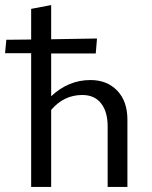

<svg xmlns="http://www.w3.org/2000/svg" viewBox="-42 -738 600 758"><path d="M315 -422Q381 -422 421 -380Q461 -338 461 -266V0H383V-239Q383 -297 357 -330Q331 -363 283 -363Q210 -363 160 -304V0H81V-528H-22L-17 -581L81 -582V-703L160 -718V-583L341 -586L336 -527H160V-358Q228 -422 315 -422Z"/></svg>

Font: EauTestInfant Medium
Style: Regular
Weight: 500
Designer: Christian Thalmann (Catharsis Fonts)
Version: Version 0.001;PS 000.001;hotconv 1.0.88;makeotf.lib2.5.64775